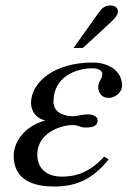

<svg xmlns="http://www.w3.org/2000/svg" viewBox="-20 -669 484 700"><path d="M248 -494H282L370 -575C393 -596 410 -612 410 -627C410 -642 396 -649 385 -649C364 -649 353 -641 342 -626ZM360 -98C307 -41 258 -25 205 -25C162 -25 116 -45 116 -106C116 -182 198 -213 245 -213C266 -213 273 -204 291 -204C324 -204 336 -213 336 -231C336 -243 320 -252 302 -252C277 -252 259 -245 249 -245C206 -245 175 -263 175 -298C175 -390 258 -420 316 -420C339 -420 353 -411 353 -400C353 -381 338 -372 338 -352C338 -328 353 -312 377 -312C396 -312 425 -329 425 -358C425 -406 382 -441 317 -441C179 -441 94 -370 93 -294C93 -264 112 -236 146 -230C81 -213 30 -162 30 -100C30 -48 57 11 177 11C252 11 315 -11 376 -88Z"/></svg>

Font: STIXGeneral
Style: Italic
Weight: 400
Italic angle: -16.33°
Designer: MicroPress Inc., with final additions and corrections provided by Coen Hoffman, Elsevier (retired)
Version: Version 1.1.0